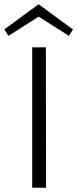

<svg xmlns="http://www.w3.org/2000/svg" viewBox="-31 -880 362 900"><path d="M150 -860 311 -742 292 -712 150 -802 9 -712 -11 -742ZM120 -658H184L185 0H120Z"/></svg>

Font: EauTestSC Semilight
Style: Regular
Weight: 300
Designer: Christian Thalmann (Catharsis Fonts)
Version: Version 0.001;PS 000.001;hotconv 1.0.88;makeotf.lib2.5.64775